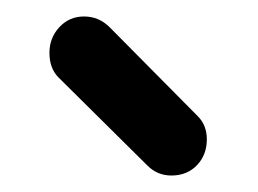

<svg xmlns="http://www.w3.org/2000/svg" viewBox="-20 -802 313 233"><path d="M188 -589Q171 -589 159 -601L51 -708Q40 -719 40 -738Q40 -756 52 -769Q64 -782 82 -782Q100 -782 113 -769L220 -661Q231 -650 231 -633Q231 -614 219 -601.5Q207 -589 188 -589Z"/></svg>

Font: Comfortaa Medium
Style: Regular
Weight: 500
Designer: Johan Aakerlund
Foundry: Johan Aakerlund
Version: Version 3.104; ttfautohint (v1.8.1.43-b0c9)